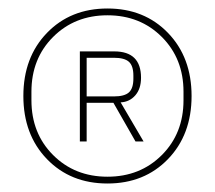

<svg xmlns="http://www.w3.org/2000/svg" viewBox="-20 -730 506 452"><path d="M375.5 -355.5Q320 -298 233 -298Q146 -298 90.5 -355.5Q35 -413 35 -504Q35 -595 90.5 -652.5Q146 -710 233 -710Q320 -710 375.5 -652.5Q431 -595 431 -504Q431 -413 375.5 -355.5ZM412 -494V-514Q412 -592 361 -643Q310 -694 233 -694Q156 -694 105 -643Q54 -592 54 -514V-494Q54 -416 105 -365Q156 -314 233 -314Q310 -314 361 -365Q412 -416 412 -494ZM184 -488V-397H168V-609H249Q312 -609 312 -547Q312 -521 298.5 -505.5Q285 -490 264 -489L318 -397H299L247 -488ZM184 -503H248Q273 -503 283.5 -512.5Q294 -522 294 -545V-552Q294 -575 283.5 -584.5Q273 -594 248 -594H184Z"/></svg>

Font: IBM Plex Sans Thin
Style: Regular
Weight: 100
Designer: Mike Abbink, Paul van der Laan, Pieter van Rosmalen
Foundry: Bold Monday
Version: Version 3.0